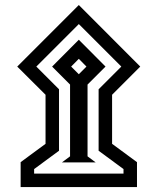

<svg xmlns="http://www.w3.org/2000/svg" viewBox="-20 -673 633 772"><path d="M49.3 -405.3 296.9 -652.8 543.9 -405.3 430.7 -292V-94.7L530.8 -21V79.1H63V-21L163.1 -94.7V-292ZM126 -405.3 217.3 -314V-66.9L117.2 6.8V24.9H476.6V6.8L376.5 -66.9V-314L467.8 -405.3L296.9 -576.2ZM229 -20 261.7 -44.4V-333L189.5 -405.3L296.9 -513.2L404.3 -405.3L332 -333V-44.4L364.7 -20ZM266.1 -405.3 296.9 -374.5 327.6 -405.3 296.9 -436.5Z"/></svg>

Font: Vazirmatn FD NL Black
Style: Regular
Weight: 900
Designer: Saber Rastikerdar
Foundry: Saber Rastikerdar
Version: Version 33.003